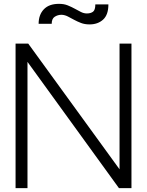

<svg xmlns="http://www.w3.org/2000/svg" viewBox="-20 -979 765 999"><path d="M61 0V-752H127L602 -98V-752H664V0H599L123 -657V0ZM181 -855Q181 -902 208 -930.5Q235 -959 287 -959Q313 -959 332.5 -951Q352 -943 368.5 -934Q385 -925 400.5 -917Q416 -909 432 -909Q452 -909 464 -918Q476 -927 476 -956H544Q544 -902 516.5 -877Q489 -852 446 -852Q421 -852 401.5 -859.5Q382 -867 365.5 -876Q349 -885 333.5 -893Q318 -901 302 -902Q300 -902 299 -902Q281 -902 265 -892Q249 -882 249 -855Z"/></svg>

Font: Milkman
Style: Regular
Weight: 300
Designer: Giulia Boggio / Martin Desinde
Version: Version 1.000